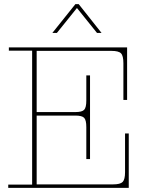

<svg xmlns="http://www.w3.org/2000/svg" viewBox="-20 -912 714 932"><path d="M20 0V-16H136V-666H23V-682H158V0ZM158 0V-17H605V0ZM399 -295Q399 -329 388.5 -340Q378 -351 346 -351H417V-140H399ZM158 -351V-368H417V-351ZM529 -17Q564 -17 575.5 -29Q587 -41 587 -76V-264H605V-17ZM346 -368Q378 -368 388.5 -379Q399 -390 399 -424V-546H417V-368ZM158 -665V-682H597V-665ZM579 -605Q579 -641 567.5 -653Q556 -665 521 -665H597V-427H579ZM234 -752 346 -892H362L473 -752H451L348 -880H359L256 -752Z"/></svg>

Font: Montagu Slab 144pt Thin
Style: Regular
Weight: 250
Version: Version 1.000